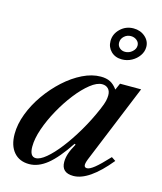

<svg xmlns="http://www.w3.org/2000/svg" viewBox="-122 -916 858 1015"><g transform="rotate(15 307.0 -408.0)"><path d="M133.5 10.5Q80 10.5 49.5 -25.2Q19 -61 19 -124Q19 -177.5 40.8 -235Q62.5 -292.5 100 -345.8Q137.5 -399 184.5 -441.8Q231.5 -484.5 282.5 -509.5Q333.5 -534.5 381.5 -534.5Q412.5 -534.5 433.5 -523.8Q454.5 -513 472.5 -488L488.5 -524.5H604L428 -94.5Q418 -69 420.2 -58.2Q422.5 -47.5 435 -47.5Q449.5 -47.5 475.2 -68Q501 -88.5 547.5 -138.5L570 -123.5Q460.5 10.5 375.5 10.5Q310.5 10.5 310.5 -49Q310.5 -70.5 318 -94.2Q325.5 -118 345 -152.5L339 -155.5Q280.5 -67.5 232 -28.5Q183.5 10.5 133.5 10.5ZM159.5 -29Q182.5 -29 215.5 -56.5Q248.5 -84 285.5 -131.8Q322.5 -179.5 358.5 -240.8Q394.5 -302 423 -368.5Q437 -401 440.8 -418.2Q444.5 -435.5 444.5 -449Q444.5 -472 432 -484.8Q419.5 -497.5 399 -497.5Q370.5 -497.5 334.5 -469Q298.5 -440.5 262 -393.8Q225.5 -347 194.8 -291.5Q164 -236 145.2 -181.5Q126.5 -127 126.5 -84Q126.5 -29 159.5 -29ZM464 -651Q427.5 -651 404.5 -673.5Q381.5 -696 381.5 -730Q381.5 -768.5 411.2 -797Q441 -825.5 483 -825.5Q520.5 -825.5 546.5 -802.8Q572.5 -780 572.5 -747.5Q572.5 -722 557.2 -700Q542 -678 517.2 -664.5Q492.5 -651 464 -651ZM470 -694Q492 -694 509 -709Q526 -724 526 -743Q526 -760 512.2 -771.2Q498.5 -782.5 479.5 -782.5Q458.5 -782.5 443 -768.2Q427.5 -754 427.5 -733.5Q427.5 -716.5 439.8 -705.2Q452 -694 470 -694Z"/></g></svg>

Font: Libre Caslon Text Medium Italic
Style: Regular
Weight: 500
Italic angle: -22.583°
Designer: Pablo Impallari, Rodrigo Fuenzalida, Katja Schimmel
Foundry: Pablo Impallari, Rodrigo Fuenzalida
Version: Version 2.000